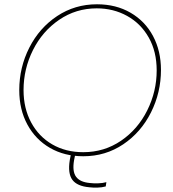

<svg xmlns="http://www.w3.org/2000/svg" viewBox="-20 -725 810 897"><path d="M306 23 312 -8 332 -6 326 24Q317 76 335.5 101Q354 126 400 130Q416 132 437.5 131.5Q459 131 477 126L474 146Q456 151 435 151.5Q414 152 398 150Q340 145 318 115Q296 85 306 23ZM70 -304Q70 -410 117 -502.5Q164 -595 247 -650Q330 -705 433 -705Q522 -705 590 -665.5Q658 -626 695 -556.5Q732 -487 732 -398Q732 -293 685.5 -200Q639 -107 556 -51Q473 5 369 5Q281 5 213.5 -34Q146 -73 108 -143Q70 -213 70 -304ZM712 -396Q712 -484 675 -549.5Q638 -615 574 -650.5Q510 -686 432 -686Q335 -686 256.5 -632.5Q178 -579 134 -491Q90 -403 90 -304Q90 -219 125.5 -153Q161 -87 224 -50.5Q287 -14 369 -14Q467 -14 545.5 -67.5Q624 -121 668 -209.5Q712 -298 712 -396Z"/></svg>

Font: Fixel Italic Variable 20240409 Display Thin
Style: Italic
Weight: 100
Italic angle: -10°
Designer: AlfaBravo + MacPaw
Foundry: Kyrylo Tkachov, Marchela Mozhyna, Serhii Makarenko, Maria Weinstein, Zakhar Kryvoshyya
Version: Version 1.211;Glyphs 3.2 (3225)